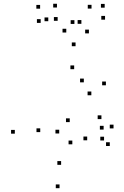

<svg xmlns="http://www.w3.org/2000/svg" viewBox="-20 -978 660 1022"><path d="M564.4 -200.8V-220.8H544.4V-200.8ZM531.6 -288.2V-308.2H511.6V-288.2ZM444.1 -231.2V-251.2H424.1V-231.2ZM305.3 -100.6V-120.6H285.3V-100.6ZM194.2 -274.8V-294.8H174.2V-274.8ZM374.8 -609.7V-629.7H354.8V-609.7ZM426.2 -539.7V-559.7H406.2V-539.7ZM466.2 -470.9V-490.9H446.2V-470.9ZM543.7 -524V-544H523.7V-524ZM382.2 -732V-752H362.2V-732ZM58.9 -266.5V-286.5H38.9V-266.5ZM296.9 23.7V3.7H276.9V23.7ZM533.9 -230.3V-250.3H513.9V-230.3ZM584.3 -294.5V-314.5H564.3V-294.5ZM519.9 -344V-364H499.9V-344ZM351.2 -328V-348H331.2V-328ZM295.2 -267.5V-287.5H275.2V-267.5ZM365 -209.8V-229.8H345V-209.8ZM283.2 -938V-958H263.2V-938ZM413.2 -851.2V-871.2H393.2V-851.2ZM376.1 -850.6V-870.6H356.1V-850.6ZM467.2 -932.3V-952.3H447.2V-932.3ZM537.2 -937.2V-957.2H517.2V-937.2ZM539.2 -873.3V-893.3H519.2V-873.3ZM453.3 -800.3V-820.3H433.3V-800.3ZM332.8 -804.9V-824.9H312.8V-804.9ZM237 -865.1V-885.1H217V-865.1ZM286.9 -867.2V-887.2H266.9V-867.2ZM196.5 -856.1V-876.1H176.5V-856.1ZM193.5 -931.8V-951.8H173.5V-931.8Z"/></svg>

Font: Monaspace Radon Dots Var
Style: Regular
Weight: 400
Designer: Riley Cran and the Lettermatic Team
Version: Version 1.100 (Monaspace Radon Dots)